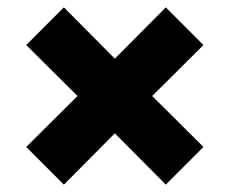

<svg xmlns="http://www.w3.org/2000/svg" viewBox="-20 -594 622 520"><path d="M153 -94 51 -196 190 -334 51 -472 153 -574 291 -435 429 -574 531 -472 392 -334 531 -196 429 -94 291 -233Z"/></svg>

Font: Gantari ExtraBold
Style: Regular
Weight: 800
Version: Version 1.000